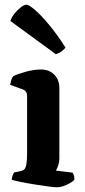

<svg xmlns="http://www.w3.org/2000/svg" viewBox="-20 -795 360 815"><path d="M222 0Q211 0 185 -3.5Q159 -7 127.5 -12Q96 -17 69 -22.5Q42 -28 30 -32Q30 -40 33 -48.5Q36 -57 40 -63L65 -68Q76 -70 82.5 -75.5Q89 -81 92 -97.5Q95 -114 95 -146V-388Q95 -398 90.5 -405Q86 -412 78 -415L23 -435Q25 -446 28 -456Q31 -466 37 -472Q55 -481 89.5 -490.5Q124 -500 154 -500Q189 -500 210.5 -478Q232 -456 232 -421V-127Q232 -106 226.5 -91Q221 -76 217 -71L289 -62Q291 -58 293.5 -50.5Q296 -43 296 -33Q291 -26 277.5 -18Q264 -10 249 -5Q234 0 222 0ZM217 -565 24 -706Q30 -723 42.5 -738.5Q55 -754 69 -764.5Q83 -775 92 -775Q103 -775 129 -752.5Q155 -730 189 -689Q223 -648 258 -593Q254 -587 242.5 -578Q231 -569 217 -565Z"/></svg>

Font: Texturina Medium 12pt
Style: Bold
Weight: 700
Version: Version 1.002